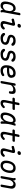

<svg xmlns="http://www.w3.org/2000/svg" viewBox="3196 -3994 807 7240"><g transform="rotate(90 3600.0 -373.5)"><path d="M442 -95Q439 -80 440 -65Q441 -50 445 -35Q450 -12 440.5 -1Q431 10 408 10Q385 10 373 -1Q361 -12 355 -35Q351 -49 350.5 -64.5Q350 -80 352 -94Q338 -69 322 -50Q306 -31 286.5 -17.5Q267 -4 243.5 3Q220 10 191 10Q130 10 96.5 -14Q63 -38 48.5 -76.5Q34 -115 35.5 -162.5Q37 -210 45 -256Q55 -310 72.5 -364.5Q90 -419 120 -462.5Q150 -506 194.5 -533Q239 -560 302 -560Q357 -560 384.5 -530.5Q412 -501 420 -456L463 -695Q467 -718 479.5 -729Q492 -740 515 -740Q538 -740 548 -729Q558 -718 553 -695ZM216 -80Q243 -80 270 -91Q297 -102 319 -119.5Q341 -137 356.5 -159.5Q372 -182 376 -206L396 -316Q400 -340 396 -367Q392 -394 380 -417Q368 -440 348 -455Q328 -470 301 -470Q258 -470 229.5 -452Q201 -434 182.5 -404.5Q164 -375 153.5 -337.5Q143 -300 136 -262Q129 -223 128.5 -189.5Q128 -156 136 -131.5Q144 -107 163.5 -93.5Q183 -80 216 -80Z M733 -408Q713 -403 699.5 -413Q686 -423 682 -444Q678 -467 686.5 -480Q695 -493 719 -499L864 -535Q888 -541 906 -537.5Q924 -534 935 -523.5Q946 -513 950 -496.5Q954 -480 949 -460L890 -224Q879 -179 876 -151Q873 -123 877 -107.5Q881 -92 891 -86Q901 -80 916 -80Q944 -80 970.5 -95.5Q997 -111 1018 -134Q1035 -152 1051 -152Q1067 -152 1079 -141Q1092 -130 1092.5 -109.5Q1093 -89 1079 -72Q1061 -50 1042 -34Q1023 -18 1001.5 -8.5Q980 1 955.5 5.5Q931 10 901 10Q867 10 840 0.5Q813 -9 796 -30Q779 -51 774.5 -83.5Q770 -116 782 -161L846 -408Q850 -422 842.5 -428Q835 -434 823 -431ZM940 -629Q907 -629 891 -646Q875 -663 881 -692Q886 -722 908 -739.5Q930 -757 963 -757Q996 -757 1012 -739.5Q1028 -722 1023 -692Q1017 -663 995 -646Q973 -629 940 -629Z M1419 10Q1389 10 1362 6Q1335 2 1312 -7.5Q1289 -17 1269.5 -32.5Q1250 -48 1234 -71Q1226 -82 1223.5 -96Q1221 -110 1223 -124Q1227 -146 1240.5 -154Q1254 -162 1268 -162Q1279 -162 1287 -158Q1295 -154 1304 -144Q1331 -116 1358.5 -98Q1386 -80 1434 -80Q1451 -80 1474 -82Q1497 -84 1518.5 -91.5Q1540 -99 1556 -113Q1572 -127 1576 -150Q1580 -172 1569 -187.5Q1558 -203 1539.5 -213.5Q1521 -224 1500 -230.5Q1479 -237 1462 -240Q1429 -247 1396 -257Q1363 -267 1337.5 -285Q1312 -303 1299 -332Q1286 -361 1294 -406Q1301 -448 1322 -477Q1343 -506 1373.5 -524.5Q1404 -543 1441.5 -551.5Q1479 -560 1519 -560Q1584 -560 1633 -538.5Q1682 -517 1701 -475Q1706 -464 1707 -455Q1708 -446 1706 -439Q1704 -423 1691.5 -411Q1679 -399 1659 -399Q1650 -399 1638.5 -402.5Q1627 -406 1619 -417Q1599 -441 1574 -455.5Q1549 -470 1503 -470Q1481 -470 1460.5 -466.5Q1440 -463 1424 -455Q1408 -447 1397.5 -435.5Q1387 -424 1384 -407Q1380 -387 1388.5 -373.5Q1397 -360 1411.5 -352Q1426 -344 1444 -339Q1462 -334 1478 -331Q1515 -323 1552 -311.5Q1589 -300 1617.5 -280Q1646 -260 1660.5 -228.5Q1675 -197 1666 -149Q1658 -105 1635 -74.5Q1612 -44 1578.5 -25.5Q1545 -7 1504 1.5Q1463 10 1419 10Z M2019 10Q1989 10 1962 6Q1935 2 1912 -7.5Q1889 -17 1869.5 -32.5Q1850 -48 1834 -71Q1826 -82 1823.5 -96Q1821 -110 1823 -124Q1827 -146 1840.5 -154Q1854 -162 1868 -162Q1879 -162 1887 -158Q1895 -154 1904 -144Q1931 -116 1958.5 -98Q1986 -80 2034 -80Q2051 -80 2074 -82Q2097 -84 2118.5 -91.5Q2140 -99 2156 -113Q2172 -127 2176 -150Q2180 -172 2169 -187.5Q2158 -203 2139.5 -213.5Q2121 -224 2100 -230.5Q2079 -237 2062 -240Q2029 -247 1996 -257Q1963 -267 1937.5 -285Q1912 -303 1899 -332Q1886 -361 1894 -406Q1901 -448 1922 -477Q1943 -506 1973.5 -524.5Q2004 -543 2041.5 -551.5Q2079 -560 2119 -560Q2184 -560 2233 -538.5Q2282 -517 2301 -475Q2306 -464 2307 -455Q2308 -446 2306 -439Q2304 -423 2291.5 -411Q2279 -399 2259 -399Q2250 -399 2238.5 -402.5Q2227 -406 2219 -417Q2199 -441 2174 -455.5Q2149 -470 2103 -470Q2081 -470 2060.5 -466.5Q2040 -463 2024 -455Q2008 -447 1997.5 -435.5Q1987 -424 1984 -407Q1980 -387 1988.5 -373.5Q1997 -360 2011.5 -352Q2026 -344 2044 -339Q2062 -334 2078 -331Q2115 -323 2152 -311.5Q2189 -300 2217.5 -280Q2246 -260 2260.5 -228.5Q2275 -197 2266 -149Q2258 -105 2235 -74.5Q2212 -44 2178.5 -25.5Q2145 -7 2104 1.5Q2063 10 2019 10Z M2840 -115Q2854 -95 2850 -76.5Q2846 -58 2825 -44Q2781 -12 2733.5 -1Q2686 10 2625 10Q2585 10 2552 -3.5Q2519 -17 2494.5 -42Q2470 -67 2456 -101.5Q2442 -136 2440 -178Q2436 -282 2461.5 -354.5Q2487 -427 2530.5 -473Q2574 -519 2629.5 -539.5Q2685 -560 2741 -560Q2822 -560 2864.5 -520.5Q2907 -481 2913 -412Q2917 -365 2901.5 -333Q2886 -301 2856.5 -281Q2827 -261 2787.5 -250.5Q2748 -240 2704.5 -236Q2661 -232 2616.5 -233Q2572 -234 2532 -236Q2531 -224 2530.5 -211Q2530 -198 2530 -184Q2530 -159 2539 -140Q2548 -121 2562.5 -107.5Q2577 -94 2596.5 -87Q2616 -80 2637 -80Q2660 -80 2678 -82Q2696 -84 2712.5 -88.5Q2729 -93 2744 -100Q2759 -107 2774 -117Q2797 -133 2812.5 -132.5Q2828 -132 2840 -115ZM2546 -317Q2594 -314 2644 -314Q2694 -314 2734 -322.5Q2774 -331 2798 -351.5Q2822 -372 2818 -409Q2817 -424 2810 -435.5Q2803 -447 2792.5 -454.5Q2782 -462 2767 -466Q2752 -470 2734 -470Q2710 -470 2682.5 -462.5Q2655 -455 2629 -437.5Q2603 -420 2581.5 -390.5Q2560 -361 2546 -317Z M3073 10Q3050 10 3041 -1Q3032 -12 3036 -35L3121 -515Q3125 -538 3138 -549Q3151 -560 3174 -560Q3197 -560 3206 -549Q3215 -538 3211 -515L3200 -456Q3213 -480 3235 -499Q3257 -518 3285 -531.5Q3313 -545 3343.5 -552.5Q3374 -560 3403 -560Q3448 -560 3474 -544Q3500 -528 3511 -501Q3522 -474 3521.5 -438Q3521 -402 3514 -362L3512 -350Q3507 -327 3494.5 -316Q3482 -305 3459 -305Q3436 -305 3426.5 -316Q3417 -327 3422 -350L3424 -362Q3428 -385 3428 -404.5Q3428 -424 3421 -438.5Q3414 -453 3398.5 -461.5Q3383 -470 3356 -470Q3330 -470 3301.5 -463Q3273 -456 3248.5 -441Q3224 -426 3205.5 -403.5Q3187 -381 3182 -350L3126 -35Q3122 -12 3109 -1Q3096 10 3073 10Z M4093 -530Q4113 -530 4121.5 -517.5Q4130 -505 4126 -485Q4122 -465 4110 -452.5Q4098 -440 4078 -440H3697Q3677 -440 3668 -452.5Q3659 -465 3663 -485Q3667 -505 3679.5 -517.5Q3692 -530 3712 -530ZM3852 -660Q3857 -683 3869.5 -694Q3882 -705 3905 -705Q3928 -705 3937.5 -694Q3947 -683 3942 -660L3855 -224Q3848 -186 3844.5 -159Q3841 -132 3844 -114.5Q3847 -97 3856 -88.5Q3865 -80 3881 -80Q3909 -80 3935.5 -95.5Q3962 -111 3983 -134Q4000 -152 4016 -152Q4032 -152 4044 -141Q4057 -130 4057.5 -113Q4058 -96 4043 -79Q4023 -58 4003 -41.5Q3983 -25 3962 -13.5Q3941 -2 3917 4Q3893 10 3866 10Q3829 10 3803.5 -2Q3778 -14 3764.5 -36.5Q3751 -59 3748.5 -90.5Q3746 -122 3753 -161Z M4360 10Q4324 10 4295 -2Q4266 -14 4247.5 -41.5Q4229 -69 4223.5 -113.5Q4218 -158 4229 -224Q4241 -293 4266 -354.5Q4291 -416 4328 -461.5Q4365 -507 4413 -533.5Q4461 -560 4519 -560Q4567 -560 4589.5 -535.5Q4612 -511 4619 -473.5Q4626 -436 4621 -391.5Q4616 -347 4609 -308Q4600 -253 4581.5 -196.5Q4563 -140 4533 -94Q4503 -48 4460 -19Q4417 10 4360 10ZM4385 -80Q4416 -80 4445.5 -96.5Q4475 -113 4499.5 -143Q4524 -173 4542 -215Q4560 -257 4569 -308Q4574 -332 4577.5 -360.5Q4581 -389 4577 -413Q4573 -437 4558.5 -453.5Q4544 -470 4511 -470Q4480 -470 4449.5 -450.5Q4419 -431 4393 -397Q4367 -363 4347 -316Q4327 -269 4318 -215Q4307 -151 4323 -115.5Q4339 -80 4385 -80ZM4625 -516Q4633 -541 4648 -550.5Q4663 -560 4684 -560Q4708 -560 4715.5 -549.5Q4723 -539 4715 -516Q4695 -457 4680 -399.5Q4665 -342 4656 -283.5Q4647 -225 4644.5 -163.5Q4642 -102 4646 -34Q4648 -12 4637.5 -1Q4627 10 4604 10Q4581 10 4569.5 -1Q4558 -12 4556 -34Q4551 -102 4553.5 -163.5Q4556 -225 4565.5 -283.5Q4575 -342 4590.5 -399.5Q4606 -457 4625 -516Z M5293 -530Q5313 -530 5321.5 -517.5Q5330 -505 5326 -485Q5322 -465 5310 -452.5Q5298 -440 5278 -440H4897Q4877 -440 4868 -452.5Q4859 -465 4863 -485Q4867 -505 4879.5 -517.5Q4892 -530 4912 -530ZM5052 -660Q5057 -683 5069.5 -694Q5082 -705 5105 -705Q5128 -705 5137.5 -694Q5147 -683 5142 -660L5055 -224Q5048 -186 5044.5 -159Q5041 -132 5044 -114.5Q5047 -97 5056 -88.5Q5065 -80 5081 -80Q5109 -80 5135.5 -95.5Q5162 -111 5183 -134Q5200 -152 5216 -152Q5232 -152 5244 -141Q5257 -130 5257.5 -113Q5258 -96 5243 -79Q5223 -58 5203 -41.5Q5183 -25 5162 -13.5Q5141 -2 5117 4Q5093 10 5066 10Q5029 10 5003.5 -2Q4978 -14 4964.5 -36.5Q4951 -59 4948.5 -90.5Q4946 -122 4953 -161Z M5533 -408Q5513 -403 5499.5 -413Q5486 -423 5482 -444Q5478 -467 5486.5 -480Q5495 -493 5519 -499L5664 -535Q5688 -541 5706 -537.5Q5724 -534 5735 -523.5Q5746 -513 5750 -496.5Q5754 -480 5749 -460L5690 -224Q5679 -179 5676 -151Q5673 -123 5677 -107.5Q5681 -92 5691 -86Q5701 -80 5716 -80Q5744 -80 5770.5 -95.5Q5797 -111 5818 -134Q5835 -152 5851 -152Q5867 -152 5879 -141Q5892 -130 5892.5 -109.5Q5893 -89 5879 -72Q5861 -50 5842 -34Q5823 -18 5801.5 -8.5Q5780 1 5755.5 5.5Q5731 10 5701 10Q5667 10 5640 0.5Q5613 -9 5596 -30Q5579 -51 5574.5 -83.5Q5570 -116 5582 -161L5646 -408Q5650 -422 5642.5 -428Q5635 -434 5623 -431ZM5740 -629Q5707 -629 5691 -646Q5675 -663 5681 -692Q5686 -722 5708 -739.5Q5730 -757 5763 -757Q5796 -757 5812 -739.5Q5828 -722 5823 -692Q5817 -663 5795 -646Q5773 -629 5740 -629Z M6218 10Q6160 10 6121.5 -11.5Q6083 -33 6062 -71Q6041 -109 6037 -161.5Q6033 -214 6044 -276Q6055 -338 6077.5 -390Q6100 -442 6134 -479.5Q6168 -517 6214.5 -538.5Q6261 -560 6319 -560Q6378 -560 6416.5 -538.5Q6455 -517 6476 -479.5Q6497 -442 6501 -390Q6505 -338 6494 -276Q6483 -214 6460 -161.5Q6437 -109 6402.5 -71Q6368 -33 6322 -11.5Q6276 10 6218 10ZM6234 -80Q6269 -80 6297 -94.5Q6325 -109 6346 -134.5Q6367 -160 6381.5 -196.5Q6396 -233 6404 -276Q6412 -319 6410.5 -354.5Q6409 -390 6397 -415.5Q6385 -441 6362 -455.5Q6339 -470 6303 -470Q6267 -470 6239 -455.5Q6211 -441 6190 -415.5Q6169 -390 6155 -354Q6141 -318 6133 -275Q6126 -232 6127.5 -196Q6129 -160 6141 -134.5Q6153 -109 6176 -94.5Q6199 -80 6234 -80Z M6729 -560Q6752 -560 6764 -549Q6776 -538 6782 -515Q6786 -501 6786.5 -485.5Q6787 -470 6785 -456Q6808 -504 6847 -532Q6886 -560 6941 -560Q6981 -560 7012 -546.5Q7043 -533 7063 -508Q7083 -483 7090.5 -448Q7098 -413 7090 -370L7031 -35Q7027 -12 7014 -1Q7001 10 6978 10Q6955 10 6946 -1Q6937 -12 6941 -35L6996 -344Q7001 -370 6998 -393.5Q6995 -417 6984.5 -435Q6974 -453 6956 -464Q6938 -475 6911 -475Q6884 -475 6858.5 -459Q6833 -443 6813 -419.5Q6793 -396 6779 -368Q6765 -340 6761 -316L6711 -35Q6707 -12 6694 -1Q6681 10 6658 10Q6635 10 6626 -1Q6617 -12 6621 -35L6695 -455Q6698 -470 6697 -485Q6696 -500 6692 -515Q6687 -538 6696.5 -549Q6706 -560 6729 -560Z"/></g></svg>

Font: Maple Mono
Style: Italic
Weight: 400
Italic angle: -10°
Monospace: yes
Designer: subframe7536
Version: Version 7.300